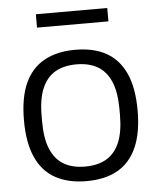

<svg xmlns="http://www.w3.org/2000/svg" viewBox="-52 -745 659 801"><g transform="rotate(-5 278.0 -344.0)"><path d="M278 12Q202 12 148.5 -17.5Q95 -47 67.5 -108Q40 -169 40 -263Q40 -358 67.5 -418.5Q95 -479 148.5 -508.5Q202 -538 278 -538Q356 -538 408.5 -508.5Q461 -479 488.5 -418.5Q516 -358 516 -263Q516 -169 488.5 -108Q461 -47 408.5 -17.5Q356 12 278 12ZM278 -49Q331 -49 367 -70Q403 -91 422 -135.5Q441 -180 441 -251V-275Q441 -346 422 -390.5Q403 -435 367 -456Q331 -477 278 -477Q225 -477 189 -456Q153 -435 134 -390.5Q115 -346 115 -275V-251Q115 -180 134 -135.5Q153 -91 189 -70Q225 -49 278 -49ZM128 -644V-700H427V-644Z"/></g></svg>

Font: Archivo SemiBold Light
Style: Regular
Weight: 300
Version: Version 2.001